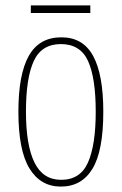

<svg xmlns="http://www.w3.org/2000/svg" viewBox="-20 -680 450 710"><path d="M205 10Q130 10 89 -57Q48 -124 48 -267Q48 -405 86.5 -473.5Q125 -542 207 -542Q287 -542 324.5 -473Q362 -404 362 -267Q362 -122 322 -56Q282 10 205 10ZM206 -15Q277 -15 305.5 -79.5Q334 -144 334 -267Q334 -392 305.5 -454.5Q277 -517 205 -517Q134 -517 105 -454.5Q76 -392 76 -267Q76 -143 107.5 -79Q139 -15 206 -15ZM94 -632V-660H314V-632Z"/></svg>

Font: Noto Serif Tamil ExtraCondensed Thin
Style: Italic
Weight: 100
Width: 2
Italic angle: -12°
Designer: Indian Type Foundry, Tom Grace, and the Monotype Design Team
Foundry: Monotype Imaging Inc.
Version: Version 2.003; ttfautohint (v1.8.4.7-5d5b)